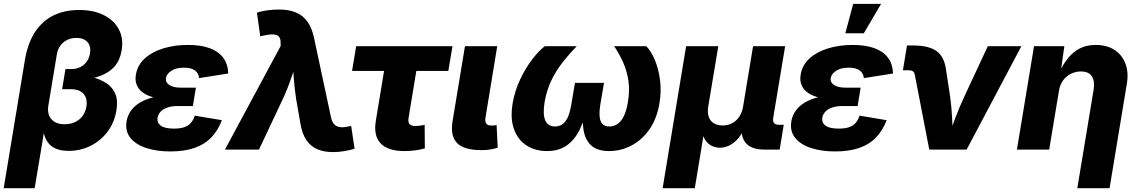

<svg xmlns="http://www.w3.org/2000/svg" viewBox="-42 -790 6016 1014"><path d="M-22.5 204.1 89.8 -474.6Q104.5 -562 142.8 -620.6Q181.2 -679.2 240 -708.3Q298.8 -737.3 375.5 -737.3Q451.7 -737.3 505.6 -710.4Q559.6 -683.6 585.2 -636Q610.8 -588.4 600.6 -525.4Q590.8 -466.3 557.1 -432.6Q523.4 -398.9 468.8 -382.8Q414.1 -366.7 340.8 -359.4L347.7 -398.9Q399.9 -394 444.6 -382.6Q489.3 -371.1 521 -349.9Q552.7 -328.6 567.1 -293.9Q581.5 -259.3 572.8 -207.5Q562.5 -143.1 526.4 -95Q490.2 -46.9 436.8 -20Q383.3 6.8 321.3 6.8Q270.5 6.8 240.7 -11Q210.9 -28.8 197.5 -61.5Q184.1 -94.2 183.1 -138.7H198.2L141.1 204.1ZM298.8 -133.8Q329.6 -133.8 353.8 -145Q377.9 -156.2 393.6 -177Q409.2 -197.8 414.1 -225.6Q421.4 -269 399.7 -293.9Q377.9 -318.8 333.5 -318.8H286.1L303.7 -425.3H334Q360.4 -425.3 381.1 -435.3Q401.9 -445.3 415.5 -463.9Q429.2 -482.4 433.1 -507.3Q439.5 -545.4 420.2 -567.6Q400.9 -589.8 361.8 -589.8Q334.5 -589.8 312.7 -579.1Q291 -568.4 276.9 -549.3Q262.7 -530.3 258.3 -503.4L213.4 -232.4Q208.5 -203.1 217 -180.9Q225.6 -158.7 246.3 -146.2Q267.1 -133.8 298.8 -133.8Z M857.9 9.8Q784.2 9.8 729 -8.8Q673.8 -27.3 646 -62.7Q618.2 -98.1 626.5 -148.9Q631.3 -179.7 649.4 -205.1Q667.5 -230.5 697.5 -248.5Q727.5 -266.6 769.8 -276.6Q812 -286.6 866.2 -286.6H985.8L976.6 -230H896.5Q864.7 -230 842.3 -222.2Q819.8 -214.4 806.6 -200.7Q793.5 -187 790 -168.5Q786.1 -142.6 806.6 -126.7Q827.1 -110.8 877 -110.8Q909.7 -110.8 931.2 -118.2Q952.6 -125.5 965.8 -140.6Q979 -155.8 986.8 -179.2L1129.9 -155.3Q1109.4 -101.1 1074 -64.2Q1038.6 -27.3 985.4 -8.8Q932.1 9.8 857.9 9.8ZM862.8 -265.6Q813 -265.6 775.9 -274.2Q738.8 -282.7 714.6 -299.6Q690.4 -316.4 680.4 -340.8Q670.4 -365.2 675.8 -396.5Q684.6 -447.3 723.1 -481.9Q761.7 -516.6 821 -534.7Q880.4 -552.7 950.2 -552.7Q1017.6 -552.7 1064.5 -535.9Q1111.3 -519 1136.5 -485.6Q1161.6 -452.1 1163.6 -401.9L1009.3 -377.4Q1007.8 -402.8 987.8 -417.7Q967.8 -432.6 929.7 -432.6Q888.2 -432.6 863 -416.3Q837.9 -399.9 834.5 -377.4Q831.1 -355 852.3 -341.1Q873.5 -327.1 912.6 -327.1H992.7L982.4 -265.6Z M1146 0 1440.4 -547.4 1439.9 -561Q1440.9 -584.5 1431.9 -595.5Q1422.9 -606.4 1403.1 -607.9Q1383.3 -609.4 1350.1 -602.1L1332.5 -598.1L1314.9 -722.7Q1335.4 -730.5 1367.7 -735.1Q1399.9 -739.7 1431.2 -739.7Q1482.9 -739.7 1520.3 -724.4Q1557.6 -709 1581.5 -675.8Q1605.5 -642.6 1616.7 -588.9L1706.1 -170.4Q1711.4 -146 1722.9 -133.8Q1734.4 -121.6 1751.5 -118.9Q1768.6 -116.2 1790.5 -120.6L1812.5 -125L1830.6 -4.9Q1810.1 2.4 1778.8 7.8Q1747.6 13.2 1716.3 13.2Q1668.5 13.2 1633.1 -2.2Q1597.7 -17.6 1575.4 -51Q1553.2 -84.5 1544.4 -138.7L1522 -267.1Q1513.7 -321.8 1509.5 -377Q1505.4 -432.1 1502.9 -495.6H1537.6Q1514.2 -432.1 1495.6 -377Q1477.1 -321.8 1451.7 -267.1L1325.7 0Z M2093.3 7.8Q2006.3 7.8 1968 -33Q1929.7 -73.7 1942.9 -151.9L1986.3 -415.5H1817.4L1838.9 -545.9H2347.7L2325.7 -415.5H2156.7L2115.7 -167Q2112.3 -145.5 2120.6 -135Q2128.9 -124.5 2152.3 -124.5Q2161.1 -124.5 2177.2 -126.5Q2193.4 -128.4 2200.7 -130.4L2201.7 -6.3Q2171.9 2 2144.8 4.9Q2117.7 7.8 2093.3 7.8Z M2501.5 2.9Q2408.7 2.9 2372.1 -34.4Q2335.4 -71.8 2348.1 -149.9L2413.6 -545.9H2584L2522 -169.4Q2518.6 -147.9 2525.9 -137.5Q2533.2 -127 2553.2 -127Q2564 -127 2570.3 -127.7Q2576.7 -128.4 2580.6 -130.4L2586.4 -9.8Q2574.7 -5.9 2552.5 -1.5Q2530.3 2.9 2501.5 2.9Z M2846.7 7.8Q2785.6 7.8 2739.7 -21.2Q2693.8 -50.3 2672.9 -106.7Q2651.9 -163.1 2665.5 -245.1Q2676.8 -311 2705.1 -370.6Q2733.4 -430.2 2768.6 -476.1Q2803.7 -522 2835 -545.9H3003.9Q2961.4 -502 2926.5 -457Q2891.6 -412.1 2867.9 -361.1Q2844.2 -310.1 2834 -249.5Q2823.7 -185.5 2837.9 -153.8Q2852.1 -122.1 2889.2 -122.1Q2923.8 -122.1 2944.6 -149.9Q2965.3 -177.7 2974.6 -234.4L2994.6 -352.5H3147.9L3127.9 -234.4Q3119.1 -177.7 3130.4 -149.9Q3141.6 -122.1 3176.3 -122.1Q3213.9 -122.1 3238.8 -154.1Q3263.7 -186 3273.9 -249.5Q3284.2 -310.1 3277.1 -361.1Q3270 -412.1 3250.2 -457.5Q3230.5 -502.9 3201.7 -545.9H3371.1Q3395.5 -522 3415.3 -475.8Q3435.1 -429.7 3443.4 -370.1Q3451.7 -310.5 3440.9 -245.1Q3427.2 -163.1 3387.7 -106.7Q3348.1 -50.3 3292.5 -21.2Q3236.8 7.8 3175.3 7.8Q3110.8 7.8 3078.4 -23.7Q3045.9 -55.2 3038.6 -111.3Q3031.2 -167.5 3041.5 -242.2H3063Q3048.3 -167.5 3022.2 -111.1Q2996.1 -54.7 2953.4 -23.4Q2910.6 7.8 2846.7 7.8Z M3457.5 204.1 3581.5 -545.9H3751.5L3698.2 -226.6Q3693.4 -194.3 3701.4 -172.1Q3709.5 -149.9 3728.5 -138.7Q3747.6 -127.4 3774.4 -127.4Q3801.8 -127.4 3824 -138.9Q3846.2 -150.4 3861.6 -172.6Q3877 -194.8 3882.3 -226.6L3935.1 -545.9H4104.5L4041.5 -167Q4038.6 -148.9 4046.1 -139.9Q4053.7 -130.9 4072.3 -130.9H4097.2L4075.7 0H3995.6Q3923.3 0 3894.3 -37.8Q3865.2 -75.7 3877 -146.5L3885.3 -195.8H3910.6Q3901.9 -141.6 3885 -105.5Q3868.2 -69.3 3846.9 -48.6Q3825.7 -27.8 3803.2 -18.8Q3780.8 -9.8 3760.7 -9.8Q3739.3 -9.8 3719 -18.8Q3698.7 -27.8 3684.1 -48.6Q3669.4 -69.3 3664.3 -105.5Q3659.2 -141.6 3668 -195.8H3693.4L3627.4 204.1Z M4368.7 9.8Q4294.9 9.8 4239.7 -8.8Q4184.6 -27.3 4156.7 -62.7Q4128.9 -98.1 4137.2 -148.9Q4142.1 -179.7 4160.2 -205.1Q4178.2 -230.5 4208.3 -248.5Q4238.3 -266.6 4280.5 -276.6Q4322.8 -286.6 4377 -286.6H4496.6L4487.3 -230H4407.2Q4375.5 -230 4353 -222.2Q4330.6 -214.4 4317.4 -200.7Q4304.2 -187 4300.8 -168.5Q4296.9 -142.6 4317.4 -126.7Q4337.9 -110.8 4387.7 -110.8Q4420.4 -110.8 4441.9 -118.2Q4463.4 -125.5 4476.6 -140.6Q4489.7 -155.8 4497.6 -179.2L4640.6 -155.3Q4620.1 -101.1 4584.7 -64.2Q4549.3 -27.3 4496.1 -8.8Q4442.9 9.8 4368.7 9.8ZM4373.5 -265.6Q4323.7 -265.6 4286.6 -274.2Q4249.5 -282.7 4225.3 -299.6Q4201.2 -316.4 4191.2 -340.8Q4181.2 -365.2 4186.5 -396.5Q4195.3 -447.3 4233.9 -481.9Q4272.5 -516.6 4331.8 -534.7Q4391.1 -552.7 4460.9 -552.7Q4528.3 -552.7 4575.2 -535.9Q4622.1 -519 4647.2 -485.6Q4672.4 -452.1 4674.3 -401.9L4520 -377.4Q4518.6 -402.8 4498.5 -417.7Q4478.5 -432.6 4440.4 -432.6Q4398.9 -432.6 4373.8 -416.3Q4348.6 -399.9 4345.2 -377.4Q4341.8 -355 4363 -341.1Q4384.3 -327.1 4423.3 -327.1H4503.4L4493.2 -265.6ZM4422.4 -614.3 4463.9 -769.5H4611.3L4520 -614.3Z M4865.7 0 4789.1 -396Q4787.1 -407.7 4779.3 -413.3Q4771.5 -418.9 4757.3 -418.9H4726.6L4748 -549.8H4780.8Q4864.3 -549.8 4905 -519.5Q4945.8 -489.3 4954.6 -419.4L4976.1 -278.8Q4983.4 -224.6 4986.3 -168.7Q4989.3 -112.8 4991.2 -50.3H4960.4Q4982.9 -112.8 5003.9 -168.7Q5024.9 -224.6 5050.3 -278.8L5174.8 -545.9H5352.1L5063 0Z M5550.8 -311.5 5499 0H5328.6L5418.9 -545.9H5579.1L5559.6 -408.2H5552.2Q5573.2 -451.7 5599.6 -484.1Q5626 -516.6 5661.6 -534.7Q5697.3 -552.7 5744.6 -552.7Q5802.2 -552.7 5842.5 -527.3Q5882.8 -502 5901.1 -455.6Q5919.4 -409.2 5909.2 -347.7L5817.9 204.1H5647.5L5733.4 -314.5Q5741.2 -360.8 5724.6 -386.7Q5708 -412.6 5666.5 -412.6Q5639.2 -412.6 5614.5 -400.6Q5589.8 -388.7 5573 -366.2Q5556.2 -343.8 5550.8 -311.5Z"/></svg>

Font: Inter ExtraBold
Style: Italic
Weight: 800
Italic angle: -9.3988°
Designer: Rasmus Andersson
Foundry: rsms
Version: Version 4.001;git-66647c0bb